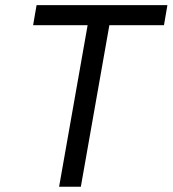

<svg xmlns="http://www.w3.org/2000/svg" viewBox="-20 -713 659 733"><path d="M205.6 0 314.5 -616.7H106.4L119.6 -693.4H619.1L606 -616.7H397.5L288.6 0Z"/></svg>

Font: CaskaydiaCove NFP SemiLight
Style: Italic
Weight: 350
Italic angle: -10°
Designer: Aaron Bell
Foundry: Saja Typeworks
Version: Version 2111.001; VTT 6.35;Nerd Fonts 3.1.1